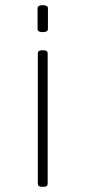

<svg xmlns="http://www.w3.org/2000/svg" viewBox="-20 -719 330 741"><path d="M142 2Q126 2 126 -10V-513Q126 -525 142 -525H148Q164 -525 164 -513V-10Q164 2 148 2ZM145 -595Q125 -595 125 -607V-687Q125 -699 145 -699Q165 -699 165 -687V-607Q165 -595 145 -595Z"/></svg>

Font: Asap Expanded Thin
Style: Regular
Weight: 100
Width: 7
Designer: Pablo Cosgaya
Foundry: Omnibus-Type
Version: Version 3.001; ttfautohint (v1.8.4.7-5d5b)